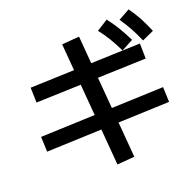

<svg xmlns="http://www.w3.org/2000/svg" viewBox="-158 -1023 1317 1288"><g transform="rotate(-20 500.0 -379.0)"><path d="M465 97 392 -787 516 -797 589 87ZM51 -145 47 -252 930 -286 934 -179ZM97 -479 94 -586 884 -614 886 -506ZM759 -610Q732 -665 706.5 -707.5Q681 -750 649 -790L729 -841Q763 -798 790 -753Q817 -708 843 -655ZM911 -626Q887 -682 863 -725Q839 -768 810 -810L891 -855Q923 -811 947.5 -765Q972 -719 995 -664Z"/></g></svg>

Font: M PLUS 2 Thin SemiBold
Style: Regular
Weight: 600
Version: Version 1.001